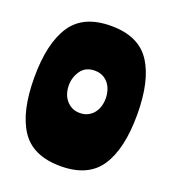

<svg xmlns="http://www.w3.org/2000/svg" viewBox="-117 -698 713 798"><g transform="rotate(20 239.5 -299.0)"><path d="M240 -609Q362 -609 414.5 -529Q467 -449 467 -299Q467 -148 414.5 -68.5Q362 11 240 11Q117 11 64.5 -68.5Q12 -148 12 -299Q12 -449 64.5 -529Q117 -609 240 -609ZM240 -224Q260 -224 275.5 -232Q291 -240 301 -253Q311 -266 316 -282.5Q321 -299 321 -317Q321 -335 316 -352Q311 -369 301 -382Q291 -395 275.5 -403Q260 -411 240 -411Q199 -411 178.5 -382Q158 -353 158 -317Q158 -299 163 -282.5Q168 -266 178.5 -253Q189 -240 204 -232Q219 -224 240 -224Z"/></g></svg>

Font: Ranchers
Style: Regular
Weight: 400
Designer: Pablo Impallari, Brenda Gallo
Foundry: Pablo Impallari, Brenda Gallo
Version: Version 1.000; ttfautohint (v0.8) -G 200 -r 50